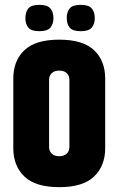

<svg xmlns="http://www.w3.org/2000/svg" viewBox="-20 -764 490 794"><path d="M35 -439Q35 -513 81 -556.5Q127 -600 225 -600Q323 -600 369 -556.5Q415 -513 415 -439V-151Q415 -78 369 -34Q323 10 225 10Q127 10 81 -34Q35 -78 35 -151ZM267 -434Q267 -451 256 -461.5Q245 -472 225 -472Q205 -472 194 -461.5Q183 -451 183 -434V-156Q183 -139 194 -128.5Q205 -118 225 -118Q245 -118 256 -128.5Q267 -139 267 -156ZM85 -689Q85 -714 97 -729Q109 -744 143 -744Q176 -744 188.5 -729Q201 -714 201 -689Q201 -665 188.5 -650Q176 -635 143 -635Q109 -635 97 -650Q85 -665 85 -689ZM256 -689Q256 -714 268 -729Q280 -744 314 -744Q347 -744 359.5 -729Q372 -714 372 -689Q372 -665 359.5 -650Q347 -635 314 -635Q280 -635 268 -650Q256 -665 256 -689Z"/></svg>

Font: Khand Variable Light
Style: Regular
Weight: 300
Designer: Satya Rajpurohit
Foundry: Indian Type Foundry
Version: Version 3.000